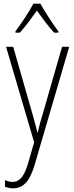

<svg xmlns="http://www.w3.org/2000/svg" viewBox="-20 -784 402 1046"><path d="M200 -764H162C139 -720 92 -650 64 -613V-606H88C118 -638 154 -689 181 -726C209 -687 244 -639 275 -606H298V-613C276 -642 225 -718 200 -764ZM13 -529 166 -9 133 106C110 183 84 207 48 207C34 207 20 203 7 197V233C22 239 35 242 51 242C106 242 142 205 169 113L357 -529H318L214 -167C202 -130 194 -99 186 -63H183C178 -86 173 -107 156 -166L52 -529Z"/></svg>

Font: Noto Sans Gujarati Condensed ExtraLight
Style: Regular
Weight: 200
Width: 3
Designer: Jelle Bosma - Monotype Design Team, Universal Thirst
Foundry: Monotype Imaging Inc.
Version: Version 2.106